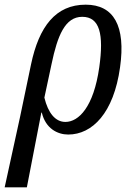

<svg xmlns="http://www.w3.org/2000/svg" viewBox="-65 -566 566 822"><path d="M68 -291 21 -66 -45 236H50L112 -84H114C130 -16 181 10 227 10C330 10 422 -82 449 -278C474 -455 422 -546 302 -546C173 -546 102 -452 68 -291ZM215 -44C172 -44 141 -82 125 -148L156 -293C181 -412 213 -494 287 -494C362 -494 380 -420 360 -278C336 -108 272 -44 215 -44Z"/></svg>

Font: Noto Serif ExtraCondensed
Style: Italic
Weight: 400
Width: 2
Italic angle: -12°
Designer: Monotype Design Team
Foundry: Monotype Imaging Inc.
Version: Version 2.014